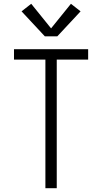

<svg xmlns="http://www.w3.org/2000/svg" viewBox="-20 -995 540 1015"><path d="M220 0V-680H54V-735H446V-680H280V0ZM217 -803 94 -935 145 -975 250 -845 355 -975 406 -935 283 -803Z"/></svg>

Font: Iosevka SS04 Light
Style: Regular
Weight: 300
Monospace: yes
Designer: Belleve Invis
Foundry: Belleve Invis
Version: Version 19.0.0; ttfautohint (v1.8.4)